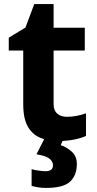

<svg xmlns="http://www.w3.org/2000/svg" viewBox="-20 -682 474 942"><path d="M308 -109Q333 -109 356 -113.5Q379 -118 402 -126V-15Q378 -4 342.5 3Q307 10 265 10Q216 10 177.5 -6Q139 -22 116.5 -61Q94 -100 94 -171V-434H23V-497L105 -547L148 -662H243V-546H396V-434H243V-171Q243 -140 261 -124.5Q279 -109 308 -109ZM357 122Q357 178 324 209Q291 240 206 240Q184 240 166.5 237Q149 234 135 230V148Q149 152 169.5 155Q190 158 205 158Q219 158 229.5 151.5Q240 145 240 128Q240 110 222 96Q204 82 159 75L197 0H291L278 30Q308 40 332.5 62.5Q357 85 357 122Z"/></svg>

Font: Noto Sans
Style: Bold
Weight: 700
Designer: Monotype Design Team
Foundry: Monotype Imaging Inc.
Version: Version 2.000;GOOG;noto-source:20170915:90ef993387c0; ttfaut